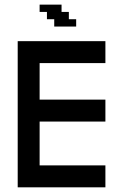

<svg xmlns="http://www.w3.org/2000/svg" viewBox="-20 -801 528 821"><path d="M55.7 0V-625H430.7V-531.2H149.4V-375H430.7V-281.2H149.4V-93.8H430.7V0ZM211.9 -687.5V-718.8H180.7V-750H149.4V-781.2H243.2V-750H274.4V-718.8H305.7V-687.5Z"/></svg>

Font: Terminal Grotesque
Style: Regular
Weight: 400
Designer: Raphaël Bastide
Foundry: http://raphaelbastide.com
Version: Version 1.0